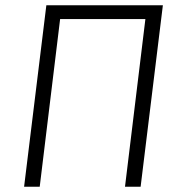

<svg xmlns="http://www.w3.org/2000/svg" viewBox="-20 -705 692 725"><path d="M452 0 529 -633H207L130 0H71L155 -685H595L511 0Z"/></svg>

Font: Glekhifnjqigglhiwekvrgaqftz
Style: Regular
Weight: 300
Italic angle: -8°
Designer: Carrois Corporate & Edenspiekermann
Foundry: Carrois Corporate GbR & Edenspiekermann AG
Version: Version 2.001